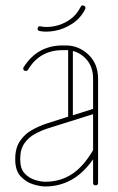

<svg xmlns="http://www.w3.org/2000/svg" viewBox="-20 -669 427 693"><path d="M334 -9Q334 0 325 0Q316 0 316 -9V-94Q280 -43 237 -19.5Q194 4 144 4H142Q126 4 100.5 -3.5Q75 -11 55 -32Q35 -53 35 -93V-96Q35 -135 52.5 -160.5Q70 -186 96.5 -200.5Q123 -215 148 -223L226 -248V-488Q222 -488 217 -488H206Q123 -488 81 -417Q78 -413 73 -413Q64 -413 64 -422Q64 -425 65 -426Q115 -505 206 -505H217Q264 -505 299 -472Q334 -439 334 -385ZM316 -385Q316 -425 295 -451Q274 -477 243 -485V-253L316 -276ZM142 -13H144Q196 -13 238 -39.5Q280 -66 316 -127V-257L154 -206Q129 -198 106 -185.5Q83 -173 68 -151.5Q53 -130 53 -96V-93Q53 -60 69 -43Q85 -26 106.5 -19.5Q128 -13 142 -13ZM271 -644Q274 -651 281 -649Q290 -647 288 -638V-637Q271 -603 241 -583.5Q211 -564 179 -558Q147 -552 123 -557Q114 -559 116 -567Q118 -576 126 -574Q148 -569 176.5 -574.5Q205 -580 230.5 -597Q256 -614 271 -644Z"/></svg>

Font: Libertine Sup Thin
Style: Regular
Weight: 100
Designer: Bastien Sozeau
Foundry: NBR — Bastien Sozeau
Version: Version 2.003; ttfautohint (v1.8.4.7-5d5b);gftools[0.9.33]